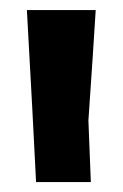

<svg xmlns="http://www.w3.org/2000/svg" viewBox="-20 -366 247 387"><path d="M158.2 -123C165 -221.7 169.9 -295.9 172.9 -345.7C112.3 -345.7 66.4 -345.7 34.2 -345.7C43 -191.4 48.8 -76.2 52.7 1C100.6 1 137.7 1 163.1 1C161.1 -54.7 159.2 -95.7 158.2 -123Z"/></svg>

Font: DropForged
Style: Regular
Weight: 400
Designer: Antoine
Version: Version 1.0